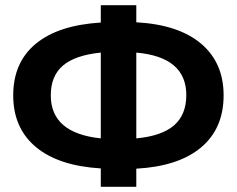

<svg xmlns="http://www.w3.org/2000/svg" viewBox="-20 -692 914 741"><path d="M506 -41V29H369V-42Q205 -52 118 -125Q31 -198 31 -324Q31 -451 118 -523Q205 -595 369 -605V-672H506V-606Q669 -597 756 -523.5Q843 -450 843 -324Q843 -196 756 -123Q669 -50 506 -41ZM699 -325Q699 -472 506 -489V-158Q604 -167 651.5 -208Q699 -249 699 -325ZM369 -158V-489Q270 -479 223 -439Q176 -399 176 -324Q176 -178 369 -158Z"/></svg>

Font: Montserrat Ace
Style: Bold
Weight: 700
Designer: Julieta Ulanovsky
Foundry: Julieta Ulanovsky
Version: Version 1